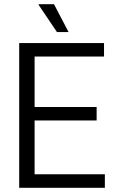

<svg xmlns="http://www.w3.org/2000/svg" viewBox="-20 -890 553 910"><path d="M71 0V-686H473V-622H144V-383H438V-319H144V-64H477V0ZM305 -738H250L163 -867L164 -870H236Z"/></svg>

Font: Archivo Condensed Light
Style: Regular
Weight: 300
Width: 3
Designer: Hector Gatti
Foundry: Omnibus-Type
Version: Version 2.001